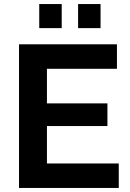

<svg xmlns="http://www.w3.org/2000/svg" viewBox="-20 -929 641 949"><path d="M285 -790H174V-909H285ZM477 -790H366V-909H477ZM212 -121H567V0H74V-710H558V-589H212V-418H511V-306H212Z"/></svg>

Font: Raleway
Style: Bold
Weight: 700
Designer: Matt McInerney, Pablo Impallari, Rodrigo Fuenzalida
Foundry: Matt McInerney, Pablo Impallari, Rodrigo Fuenzalida
Version: Version 3.000